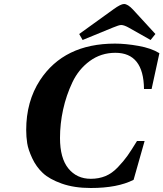

<svg xmlns="http://www.w3.org/2000/svg" viewBox="-20 -925 817 960"><path d="M376 -755 548 -879Q584 -905 600 -905Q619 -905 645 -877L757 -755L733 -725L627 -785Q601 -800 586 -800Q575 -800 544 -787L393 -725ZM111 -275Q111 -418 180 -524Q300 -707 555 -707Q608 -707 672.5 -695.5Q737 -684 777 -659L738 -480H700Q698 -661 557 -661Q485 -661 429 -620Q373 -579 342 -513.5Q311 -448 295.5 -377Q280 -306 280 -235Q280 -134 322 -82.5Q364 -31 434 -31Q474 -31 507 -44.5Q540 -58 569 -88.5Q598 -119 616.5 -145Q635 -171 665 -220H703L648 -26Q568 15 434 15Q351 15 289 -7Q227 -29 194 -60Q161 -91 141 -134Q121 -177 116 -209Q111 -241 111 -275Z"/></svg>

Font: Lingua Franca
Style: Bold Italic
Weight: 700
Italic angle: -13°
Version: Version 1.19